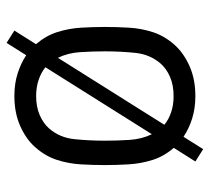

<svg xmlns="http://www.w3.org/2000/svg" viewBox="-47 -553 631 577"><g transform="rotate(90 268.5 -264.5)"><path d="M428.2 -559.6 465.3 -536.1 424.3 -471.2Q450.2 -441.4 460.9 -406.7Q471.7 -372.1 473.9 -335.7Q476.1 -299.3 476.1 -264.2Q476.1 -228.5 473.9 -191.4Q471.7 -154.3 460.2 -119.1Q448.7 -84 421.4 -53.7Q397.5 -26.9 358.2 -9.5Q318.8 7.8 268.6 7.8Q231.4 7.8 200.7 -2Q169.9 -11.7 146 -27.8L108.9 31.2L71.8 7.8L112.8 -57.1Q86.9 -87.4 76.2 -121.8Q65.4 -156.2 63.2 -192.6Q61 -229 61 -264.2Q61 -300.3 63.2 -337.2Q65.4 -374 76.9 -409.2Q88.4 -444.3 115.7 -474.6Q140.1 -501.5 179.2 -518.8Q218.3 -536.1 268.6 -536.1Q305.7 -536.1 336.4 -526.4Q367.2 -516.6 391.1 -500.5ZM268.6 -470.7Q235.8 -470.7 211.2 -460Q186.5 -449.2 171.4 -432.1Q143.6 -400.4 138.9 -355.7Q134.3 -311 134.3 -264.2Q134.3 -226.6 136.7 -189.7Q139.2 -152.8 153.8 -123L355 -442.9Q339.8 -455.6 317.9 -463.1Q295.9 -470.7 268.6 -470.7ZM182.1 -85.4Q197.8 -72.8 219.7 -65.2Q241.7 -57.6 268.6 -57.6Q301.3 -57.6 325.9 -68.4Q350.6 -79.1 365.7 -96.2Q393.6 -127.9 398.2 -172.6Q402.8 -217.3 402.8 -264.2Q402.8 -301.8 400.4 -338.6Q397.9 -375.5 383.3 -405.3Z"/></g></svg>

Font: Gidole
Style: Regular
Weight: 400
Version: Version 2.100; ttfautohint (v1.8.4.7-5d5b)